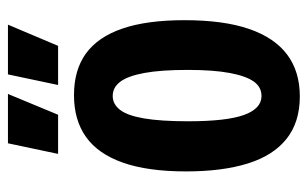

<svg xmlns="http://www.w3.org/2000/svg" viewBox="-162 -580 756 471"><g transform="rotate(-90 215.5 -345.0)"><path d="M214 13Q151 13 110 -19.5Q69 -52 49.5 -114.5Q30 -177 30 -266Q30 -360 51.5 -421Q73 -482 114.5 -511.5Q156 -541 217 -541Q279 -541 319.5 -511.5Q360 -482 380.5 -422Q401 -362 401 -270Q401 -174 379.5 -111.5Q358 -49 316.5 -18Q275 13 214 13ZM215 -81Q237 -81 250.5 -100Q264 -119 271.5 -159Q279 -199 279 -262Q279 -328 271.5 -368.5Q264 -409 250 -427.5Q236 -446 215 -446Q195 -446 181 -428Q167 -410 160 -369Q153 -328 153 -261Q153 -167 168.5 -124Q184 -81 215 -81ZM169 -580H73L99 -703H220ZM338 -580H242L268 -703H390Z"/></g></svg>

Font: Bricolage Grotesque 36pt Condensed SemiBold
Style: Regular
Weight: 600
Width: 3
Designer: Mathieu Triay
Foundry: Atelier Triay
Version: Version 1.001;gftools[0.9.33.dev8+g029e19f]